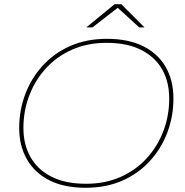

<svg xmlns="http://www.w3.org/2000/svg" viewBox="-20 -887 876 910"><path d="M386 3Q284 3 214 -32.5Q144 -68 107.5 -132Q71 -196 71 -280Q71 -364 99.5 -440Q128 -516 182 -575.5Q236 -635 313 -669Q390 -703 487 -703Q589 -703 659.5 -667.5Q730 -632 766 -568.5Q802 -505 802 -420Q802 -336 773.5 -260Q745 -184 691 -124.5Q637 -65 560 -31Q483 3 386 3ZM388 -16Q478 -16 550.5 -48Q623 -80 674.5 -136Q726 -192 754 -265Q782 -338 782 -420Q782 -499 748.5 -558Q715 -617 649 -650.5Q583 -684 485 -684Q395 -684 322.5 -652Q250 -620 198.5 -564Q147 -508 119 -435Q91 -362 91 -280Q91 -202 124.5 -142.5Q158 -83 224 -49.5Q290 -16 388 -16ZM389 -757 523 -867H555L665 -757H640L538 -850L418 -757Z"/></svg>

Font: Montserrat Thin
Style: Italic
Weight: 100
Italic angle: -11.3°
Designer: Julieta Ulanovsky
Foundry: Julieta Ulanovsky
Version: Version 9.000; ttfautohint (v1.8.4.7-5d5b)